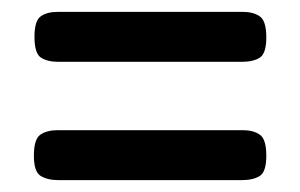

<svg xmlns="http://www.w3.org/2000/svg" viewBox="-20 -418 505 323"><path d="M78 -314Q60 -314 49 -321Q38 -328 38 -356Q38 -383 48.5 -390.5Q59 -398 77 -398H389Q406 -398 417 -390.5Q428 -383 428 -355Q428 -328 417 -321Q406 -314 387 -314ZM78 -115Q60 -115 48.5 -122Q37 -129 37 -156Q37 -184 48 -191.5Q59 -199 77 -199H389Q406 -199 417 -191.5Q428 -184 428 -156Q428 -129 417 -122Q406 -115 387 -115Z"/></svg>

Font: Fredoka
Style: Regular
Weight: 400
Designer: Ben Nathan
Foundry: Milena B. Brandão, Ben Nathan
Version: Version 2.001